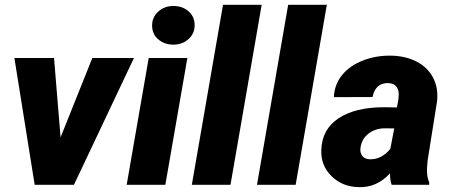

<svg xmlns="http://www.w3.org/2000/svg" viewBox="-20 -770 1880 800"><path d="M232.4 -197.8 364.7 -528.3H538.1L288.1 0H124.5L40 -528.3H205.1Z M668.9 0H507.8L599.6 -528.3H760.7ZM613.8 -661.6Q612.8 -697.3 638.9 -721.2Q665 -745.1 702.1 -745.1Q739.7 -745.1 764.9 -723.6Q790 -702.1 791 -667.5Q792 -631.3 766.1 -607.7Q740.2 -584 702.6 -584Q666 -584 640.4 -605.2Q614.7 -626.5 613.8 -661.6Z M940.4 0H779.3L909.2 -750H1070.3Z M1211.9 0H1050.8L1180.7 -750H1341.8Z M1611.8 0Q1605 -19 1605 -47.9Q1550.8 11.7 1475.6 9.8Q1406.7 8.8 1361.3 -36.1Q1315.9 -81.1 1318.8 -145Q1321.3 -231 1390.6 -277.1Q1460 -323.2 1580.1 -323.2L1633.8 -322.3L1639.6 -352.1L1641.6 -377.9Q1639.6 -422.4 1597.2 -423.8Q1544.4 -424.8 1532.2 -365.7L1371.1 -365.2Q1373.5 -418.5 1405.8 -457.8Q1438 -497.1 1493.4 -518.3Q1548.8 -539.6 1611.3 -538.1Q1671.4 -536.6 1716.6 -512.9Q1761.7 -489.3 1784.2 -447Q1806.6 -404.8 1801.3 -349.6L1761.7 -101.1L1759.3 -70.8Q1757.3 -34.7 1768.6 -9.3L1768.1 0ZM1520 -106.4Q1569.3 -104.5 1606.4 -149.9L1622.6 -234.9L1581.1 -235.4Q1542.5 -234.4 1514.6 -212.6Q1486.8 -190.9 1481.9 -153.3Q1479.5 -133.3 1489.5 -120.4Q1499.5 -107.4 1520 -106.4Z"/></svg>

Font: TypoPRO Roboto
Style: Italic
Weight: 900
Italic angle: -12°
Designer: Google
Version: Version 2.136; 2016